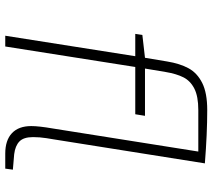

<svg xmlns="http://www.w3.org/2000/svg" viewBox="-59 -750 809 731"><g transform="rotate(90 345.5 -384.5)"><path d="M626 -29 622 0H565Q514 0 487 -25.5Q460 -51 460 -99Q460 -128 469 -180L557 -735H399Q347 -735 317.5 -720Q288 -705 274.5 -678.5Q261 -652 254 -610L241 -532H421L415 -495H235L157 0H116L194 -495H109L113 -522L200 -532L214 -616Q222 -665 240 -698Q258 -731 296 -750Q334 -769 399 -769Q489 -769 602 -760L511 -187Q510 -182 506 -156.5Q502 -131 502 -106Q502 -70 518.5 -54Q535 -38 567 -34Z"/></g></svg>

Font: Exo ExtraLight
Style: Italic
Weight: 275
Italic angle: -9°
Designer: Natanael Gama
Foundry: Natanael Gama
Version: Version 1.500; ttfautohint (v1.6)